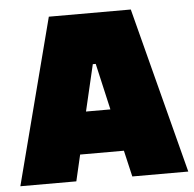

<svg xmlns="http://www.w3.org/2000/svg" viewBox="-60 -673 728 721"><g transform="rotate(-5 304.5 -312.5)"><path d="M199 0H-12L150 -625H459L621 0H410L387 -99H222ZM299 -433 258 -258H350L310 -433Z"/></g></svg>

Font: Changa One
Style: Regular
Weight: 400
Designer: Eduardo Rodriguez Tunni
Foundry: Eduardo Rodriguez Tunni
Version: Version 1.003